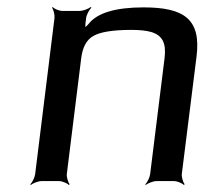

<svg xmlns="http://www.w3.org/2000/svg" viewBox="-20 -515 613 546"><path d="M388 -494C308 -494 256 -478 232 -447C228 -442 221 -437 219 -433L223 -431C224 -435 222 -443 223 -448L225 -464C226 -473 234 -488 240 -493L238 -495C232 -490 216 -484 207 -484H157C148 -484 134 -490 130 -495L128 -493C132 -488 136 -473 135 -464L80 -20C79 -11 72 4 66 9L68 11C73 6 89 0 98 0H148C157 0 171 6 176 11L178 9C174 4 169 -11 170 -20L211 -350C215 -381 226 -402 246 -413C265 -424 301 -430 354 -430C377 -430 396 -428 410 -424C443 -414 453 -391 448 -350L407 -20C406 -11 399 4 393 9L395 11C400 6 416 0 425 0H475C484 0 498 6 503 11L505 9C501 4 496 -11 497 -20L539 -355C552 -461 503 -494 388 -494Z"/></svg>

Font: Gamestation Storm Oblique 
Style: Italic
Weight: 400
Designer: Jonas Hecksher
Foundry: Jonas Hecksher, Playtypeª, e-types AS
Version: Version 1.003